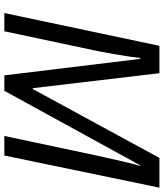

<svg xmlns="http://www.w3.org/2000/svg" viewBox="45 -799 754 884"><g transform="rotate(90 422.0 -357.0)"><path d="M40 0 191 -714H317L386 -131H390L707 -714H844L696 0H606L696 -424Q710 -489 722.5 -542Q735 -595 744 -627H742L398 0H327L251 -626H247Q245 -606 240 -572.5Q235 -539 228.5 -501.5Q222 -464 215 -429L124 0Z"/></g></svg>

Font: Manna Sans
Style: Italic
Weight: 400
Italic angle: -12°
Designer: Monotype Design Team
Foundry: Monotype Imaging Inc.
Version: Version 2.001.1; ttfautohint (v1.8.2)